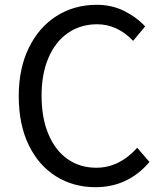

<svg xmlns="http://www.w3.org/2000/svg" viewBox="-20 -766 678 799"><path d="M58 -366Q58 -481 100 -567Q142 -653 215.5 -699.5Q289 -746 383 -746Q445 -746 496.5 -720.5Q548 -695 584 -656L534 -596Q468 -665 384 -665Q315 -665 262.5 -628.5Q210 -592 181.5 -525Q153 -458 153 -369Q153 -275 181 -209Q209 -141 260.5 -104.5Q312 -68 381 -68Q476 -68 551 -151L602 -92Q513 13 377 13Q286 13 213.5 -32Q141 -77 99.5 -162.5Q58 -248 58 -366Z"/></svg>

Font: Merged Yaku Han JP
Style: Regular
Weight: 400
Designer: Ryoko NISHIZUKA 西塚涼子 (kana, bopomofo & ideographs); Paul D. Hunt (Latin, Greek & Cyrillic); Sandoll Communications 산돌커뮤니
Foundry: Adobe
Version: Version 2.004